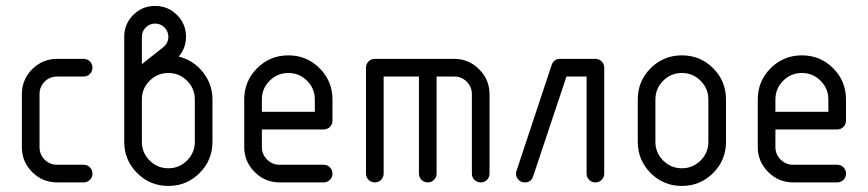

<svg xmlns="http://www.w3.org/2000/svg" viewBox="-20 -608 2893 640"><path d="M111.8 -117.6Q111.8 -92.9 128.8 -75.9Q145.9 -58.8 170.6 -58.8H258.8Q271.2 -58.8 279.7 -50.3Q288.2 -41.8 288.2 -29.4Q288.2 -17.1 279.7 -8.5Q271.2 0 258.8 0H170.6Q121.8 0 87.4 -34.4Q52.9 -68.8 52.9 -117.6V-294.1Q52.9 -342.9 87.4 -377.4Q121.8 -411.8 170.6 -411.8H258.8Q271.2 -411.8 279.7 -403.2Q288.2 -394.7 288.2 -382.4Q288.2 -370 279.7 -361.5Q271.2 -352.9 258.8 -352.9H170.6Q145.9 -352.9 128.8 -335.9Q111.8 -318.8 111.8 -294.1Z M600 -485.3Q600 -448.2 575.9 -419.4Q624.7 -407.1 656.5 -367.4Q688.2 -327.6 688.2 -276.5V-135.3Q688.2 -74.1 645.3 -31.2Q602.4 11.8 541.2 11.8Q480 11.8 437.1 -31.2Q394.1 -74.1 394.1 -135.3V-485.3Q394.1 -528.2 424.1 -558.2Q454.1 -588.2 497.1 -588.2Q540 -588.2 570 -558.2Q600 -528.2 600 -485.3ZM452.9 -485.3V-394.1L524.1 -450.6Q541.2 -464.7 541.2 -485.3Q541.2 -503.5 528.2 -516.5Q515.3 -529.4 497.1 -529.4Q478.8 -529.4 465.9 -516.5Q452.9 -503.5 452.9 -485.3ZM452.9 -276.5V-135.3Q452.9 -98.8 478.8 -72.9Q504.7 -47.1 541.2 -47.1Q577.6 -47.1 603.5 -72.9Q629.4 -98.8 629.4 -135.3V-276.5Q629.4 -312.9 603.5 -338.8Q577.6 -364.7 541.2 -364.7Q504.7 -364.7 478.8 -338.8Q452.9 -312.9 452.9 -276.5Z M1088.2 -276.5V-205.9Q1088.2 -193.5 1079.7 -185Q1071.2 -176.5 1058.8 -176.5H852.9V-117.6Q852.9 -93.5 870.3 -76.2Q887.6 -58.8 911.8 -58.8H1058.8Q1071.2 -58.8 1079.7 -50.3Q1088.2 -41.8 1088.2 -29.4Q1088.2 -17.1 1079.7 -8.5Q1071.2 0 1058.8 0H911.8Q863.5 0 828.8 -34.7Q794.1 -69.4 794.1 -117.6V-276.5Q794.1 -337.6 837.1 -380.6Q880 -423.5 941.2 -423.5Q1002.4 -423.5 1045.3 -380.6Q1088.2 -337.6 1088.2 -276.5ZM852.9 -276.5V-235.3H1029.4V-276.5Q1029.4 -312.9 1003.5 -338.8Q977.6 -364.7 941.2 -364.7Q904.7 -364.7 878.8 -338.8Q852.9 -312.9 852.9 -276.5Z M1552.9 -294.1Q1552.9 -318.2 1535.9 -335.6Q1518.8 -352.9 1494.1 -352.9H1435.3V-29.4Q1435.3 -17.1 1426.8 -8.5Q1418.2 0 1405.9 0Q1393.5 0 1385 -8.5Q1376.5 -17.1 1376.5 -29.4V-352.9H1258.8V-29.4Q1258.8 -17.1 1250.3 -8.5Q1241.8 0 1229.4 0Q1217.1 0 1208.5 -8.5Q1200 -17.1 1200 -29.4V-382.4Q1200 -394.7 1208.5 -403.2Q1217.1 -411.8 1229.4 -411.8H1494.1Q1542.4 -411.8 1577.1 -377.1Q1611.8 -342.4 1611.8 -294.1V-29.4Q1611.8 -17.1 1603.2 -8.5Q1594.7 0 1582.4 0Q1570 0 1561.5 -8.5Q1552.9 -17.1 1552.9 -29.4Z M1818.8 -391.2Q1825.9 -411.8 1847.1 -411.8H1964.7Q1977.1 -411.8 1985.6 -403.2Q1994.1 -394.7 1994.1 -382.4V-29.4Q1994.1 -17.1 1985.6 -8.5Q1977.1 0 1964.7 0Q1952.4 0 1943.8 -8.5Q1935.3 -17.1 1935.3 -29.4V-352.9H1868.2L1757.1 -20Q1750.6 0 1729.4 0Q1716.5 0 1708.2 -8.8Q1700 -17.6 1700 -29.4Q1700 -34.1 1701.8 -38.8Z M2400 -276.5V-135.3Q2400 -74.1 2357.1 -31.2Q2314.1 11.8 2252.9 11.8Q2191.8 11.8 2148.8 -31.2Q2105.9 -74.1 2105.9 -135.3V-276.5Q2105.9 -337.6 2148.8 -380.6Q2191.8 -423.5 2252.9 -423.5Q2314.1 -423.5 2357.1 -380.6Q2400 -337.6 2400 -276.5ZM2164.7 -276.5V-135.3Q2164.7 -98.8 2190.6 -72.9Q2216.5 -47.1 2252.9 -47.1Q2289.4 -47.1 2315.3 -72.9Q2341.2 -98.8 2341.2 -135.3V-276.5Q2341.2 -312.9 2315.3 -338.8Q2289.4 -364.7 2252.9 -364.7Q2216.5 -364.7 2190.6 -338.8Q2164.7 -312.9 2164.7 -276.5Z M2800 -276.5V-205.9Q2800 -193.5 2791.5 -185Q2782.9 -176.5 2770.6 -176.5H2564.7V-117.6Q2564.7 -93.5 2582.1 -76.2Q2599.4 -58.8 2623.5 -58.8H2770.6Q2782.9 -58.8 2791.5 -50.3Q2800 -41.8 2800 -29.4Q2800 -17.1 2791.5 -8.5Q2782.9 0 2770.6 0H2623.5Q2575.3 0 2540.6 -34.7Q2505.9 -69.4 2505.9 -117.6V-276.5Q2505.9 -337.6 2548.8 -380.6Q2591.8 -423.5 2652.9 -423.5Q2714.1 -423.5 2757.1 -380.6Q2800 -337.6 2800 -276.5ZM2564.7 -276.5V-235.3H2741.2V-276.5Q2741.2 -312.9 2715.3 -338.8Q2689.4 -364.7 2652.9 -364.7Q2616.5 -364.7 2590.6 -338.8Q2564.7 -312.9 2564.7 -276.5Z"/></svg>

Font: OpenGost Type B TT
Style: Regular
Weight: 400
Version: Version 0.3